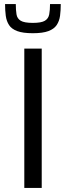

<svg xmlns="http://www.w3.org/2000/svg" viewBox="-20 -928 326 948"><path d="M100 0V-688H186V0ZM142 -764Q93 -764 65 -774.5Q37 -785 24.5 -804.5Q12 -824 8.5 -850Q5 -876 5 -908H58Q58 -878 61.5 -857Q65 -836 82.5 -825.5Q100 -815 142 -815Q184 -815 201.5 -825.5Q219 -836 223 -857Q227 -878 227 -908H280Q280 -876 276.5 -850Q273 -824 260 -804.5Q247 -785 219 -774.5Q191 -764 142 -764Z"/></svg>

Font: Saira Thin
Style: Regular
Weight: 400
Version: Version 1.101